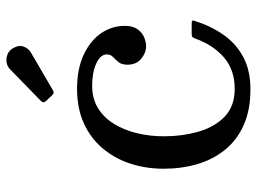

<svg xmlns="http://www.w3.org/2000/svg" viewBox="-121 -669 800 598"><g transform="rotate(-90 279.0 -370.0)"><path d="M52.5 -260Q52.5 -204 67 -155Q81.5 -106 111.8 -68.8Q142 -31.5 188.8 -10.8Q235.5 10 299.5 10Q358.5 10 400.2 -12.2Q442 -34.5 469.5 -73.8Q497 -113 513 -164Q515 -169.5 513.2 -171.2Q511.5 -173 503.5 -173H472.5Q465.5 -173 463 -170.8Q460.5 -168.5 458.5 -163.5Q439 -107.5 400 -73.2Q361 -39 301.5 -39Q247 -39 214.5 -70.5Q182 -102 167.8 -152.5Q153.5 -203 153.5 -260Q153.5 -303 163 -342.8Q172.5 -382.5 191.8 -414.2Q211 -446 240.8 -464.5Q270.5 -483 311.5 -483Q352 -483 380.2 -470.2Q408.5 -457.5 408.5 -437Q408.5 -425.5 400.5 -418Q392.5 -410.5 384.5 -400.8Q376.5 -391 376.5 -373Q376.5 -345.5 395 -330.2Q413.5 -315 433.5 -315Q448 -315 462.8 -321.5Q477.5 -328 487.5 -342.5Q497.5 -357 497.5 -381Q497.5 -422 474 -455.8Q450.5 -489.5 406.5 -509.8Q362.5 -530 301.5 -530Q241 -530 194.8 -509.2Q148.5 -488.5 116.8 -451.2Q85 -414 68.8 -365.2Q52.5 -316.5 52.5 -260ZM280.5 -608.5Q286 -602.5 289.8 -602.8Q293.5 -603 300 -607L414 -673.5Q427 -681 432.8 -696.2Q438.5 -711.5 427.5 -730Q421 -741.5 408.8 -746.5Q396.5 -751.5 383.8 -749.5Q371 -747.5 361.5 -738L263.5 -642.5Q255.5 -635 263.5 -626.5Z"/></g></svg>

Font: Besley
Style: Regular
Weight: 400
Designer: Owen Earl
Foundry: indestructible type*
Version: Version 4.000